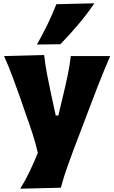

<svg xmlns="http://www.w3.org/2000/svg" viewBox="-20 -911 687 1157"><path d="M102.1 226.1Q134.8 172.9 160.6 118.2Q186.5 63.5 208 10.3Q194.8 -47.4 176 -105.5Q157.2 -163.6 137.2 -218.3L101.6 -321.8Q80.1 -382.8 55.9 -447.8Q31.7 -512.7 4.4 -573.2L246.1 -579.6Q252.4 -522 262.7 -468Q272.9 -414.1 285.2 -356.4L315.9 -214.8H331.5L365.2 -356Q378.4 -411.1 389.4 -464.8Q400.4 -518.6 406.7 -573.2H644Q624 -526.9 606.2 -483.9Q588.4 -440.9 568.4 -389.4Q548.3 -337.9 521 -265.6L460 -105Q418 3.9 390.4 81.1Q362.8 158.2 346.7 220.2ZM202.6 -642.6Q236.8 -703.6 266.4 -764.2Q295.9 -824.7 319.8 -885.7L548.8 -891.1Q505.9 -827.6 453.6 -765.6Q401.4 -703.6 343.8 -644.5Z"/></svg>

Font: Pinar-DS1-FD ExtraBold
Style: Regular
Weight: 800
Designer: Amin Abedi
Version: Version 2.000